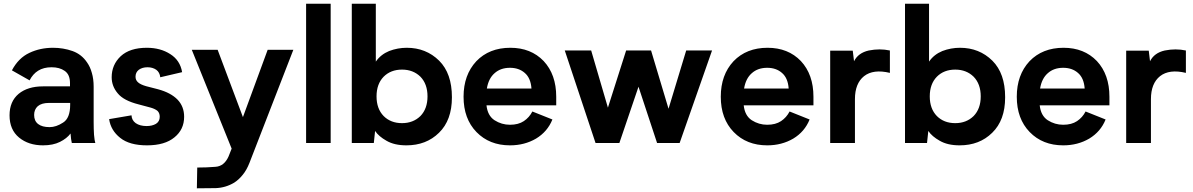

<svg xmlns="http://www.w3.org/2000/svg" viewBox="-20 -767 6402 1030"><path d="M491.2 0Q487.3 -11.7 484.4 -43.9Q482.4 -75.2 482.4 -112.3Q482.4 -175.8 482.4 -301.8Q482.4 -343.8 472.7 -376Q463.9 -408.2 447.3 -431.6Q418 -475.6 369.1 -493.2Q319.3 -510.7 264.6 -510.7Q195.3 -510.7 137.7 -483.4Q79.1 -456.1 43.9 -389.6Q75.2 -372.1 138.7 -335.9Q156.2 -370.1 184.6 -387.7Q213.9 -406.2 256.8 -406.2Q299.8 -406.2 327.1 -386.7Q355.5 -367.2 355.5 -321.3Q355.5 -315.4 355.5 -303.7Q319.3 -303.7 210.9 -303.7Q128.9 -303.7 80.1 -263.7Q31.2 -222.7 31.2 -148.4Q31.2 -71.3 82 -29.3Q132.8 12.7 210.9 12.7Q264.6 12.7 301.8 -5.9Q338.9 -24.4 358.4 -50.8Q359.4 -34.2 361.3 -21.5Q363.3 -7.8 365.2 0Q407.2 0 491.2 0ZM356.4 -205.1Q356.4 -132.8 318.4 -109.4Q281.2 -85 246.1 -85Q206.1 -85 184.6 -101.6Q163.1 -118.2 163.1 -150.4Q163.1 -179.7 182.6 -197.3Q203.1 -214.8 242.2 -214.8Q280.3 -214.8 356.4 -214.8Q356.4 -212.9 356.4 -205.1Z M685.5 -148.4Q655.3 -142.6 565.4 -127.9Q574.2 -67.4 625 -27.3Q674.8 12.7 768.6 12.7Q864.3 12.7 916 -30.3Q967.8 -72.3 967.8 -140.6Q967.8 -195.3 932.6 -232.4Q896.5 -269.5 828.1 -288.1Q806.6 -293.9 763.7 -304.7Q733.4 -313.5 720.7 -325.2Q707 -336.9 707 -355.5Q707 -378.9 724.6 -392.6Q743.2 -406.2 771.5 -406.2Q798.8 -406.2 818.4 -392.6Q836.9 -378.9 839.8 -352.5Q878.9 -362.3 957 -379.9Q946.3 -443.4 893.6 -476.6Q840.8 -510.7 767.6 -510.7Q676.8 -510.7 627.9 -465.8Q579.1 -419.9 579.1 -352.5Q579.1 -304.7 611.3 -266.6Q642.6 -227.5 723.6 -207Q745.1 -201.2 789.1 -189.5Q812.5 -182.6 825.2 -171.9Q836.9 -160.2 836.9 -140.6Q836.9 -115.2 816.4 -102.5Q795.9 -90.8 766.6 -90.8Q730.5 -90.8 708 -106.4Q686.5 -122.1 685.5 -148.4Z M1553.7 -500Q1475.6 -297.9 1318.4 106.4Q1302.7 146.5 1281.2 171.9Q1260.7 197.3 1236.3 212.9Q1190.4 240.2 1137.7 242.2Q1085 243.2 1036.1 243.2Q1037.1 206.1 1038.1 131.8Q1088.9 131.8 1135.7 127.9Q1182.6 125 1206.1 72.3Q1210.9 58.6 1222.7 30.3Q1151.4 -146.5 1008.8 -500Q1054.7 -500 1147.5 -500Q1192.4 -379.9 1283.2 -138.7Q1328.1 -259.8 1416 -500Q1461.9 -500 1553.7 -500Z M1622.1 0Q1655.3 0 1753.9 0Q1753.9 -186.5 1753.9 -747.1Q1720.7 -747.1 1622.1 -747.1Q1622.1 -723.6 1622.1 -653.3Q1622.1 -490.2 1622.1 0Z M2162.1 -510.7Q2113.3 -510.7 2067.4 -493.2Q2022.5 -474.6 1996.1 -436.5Q1996.1 -540 1996.1 -747.1Q1963.9 -747.1 1867.2 -747.1Q1867.2 -700.2 1867.2 -559.6Q1867.2 -419.9 1867.2 0Q1897.5 0 1985.4 0Q1987.3 -15.6 1992.2 -64.5Q2011.7 -35.2 2053.7 -11.7Q2095.7 12.7 2160.2 12.7Q2266.6 12.7 2335 -54.7Q2404.3 -122.1 2404.3 -244.1Q2404.3 -245.1 2404.3 -246.1Q2404.3 -373 2335.9 -441.4Q2265.6 -510.7 2162.1 -510.7ZM2136.7 -106.4Q2076.2 -106.4 2038.1 -144.5Q2000 -183.6 2000 -250Q2000 -316.4 2038.1 -355.5Q2076.2 -393.6 2136.7 -393.6Q2196.3 -393.6 2235.4 -355.5Q2273.4 -316.4 2273.4 -250Q2273.4 -183.6 2235.4 -144.5Q2196.3 -106.4 2136.7 -106.4Z M2963.9 -248Q2963.9 -367.2 2896.5 -439.5Q2828.1 -510.7 2717.8 -510.7Q2604.5 -510.7 2535.2 -438.5Q2466.8 -365.2 2466.8 -248Q2466.8 -129.9 2536.1 -58.6Q2605.5 12.7 2715.8 12.7Q2793.9 12.7 2855.5 -23.4Q2917 -60.5 2943.4 -126Q2907.2 -140.6 2835.9 -168.9Q2819.3 -136.7 2790 -117.2Q2760.7 -97.7 2715.8 -97.7Q2670.9 -97.7 2632.8 -122.1Q2595.7 -146.5 2589.8 -202.1Q2713.9 -202.1 2963.9 -202.1Q2963.9 -213.9 2963.9 -248ZM2715.8 -403.3Q2763.7 -403.3 2794.9 -376Q2827.1 -348.6 2831.1 -292Q2751 -292 2591.8 -292Q2600.6 -345.7 2632.8 -374Q2665 -403.3 2715.8 -403.3Z M3661.1 -496.1Q3637.7 -418 3566.4 -183.6Q3543 -261.7 3472.7 -496.1Q3439.5 -496.1 3338.9 -496.1Q3314.5 -418.9 3241.2 -189.5Q3218.8 -265.6 3151.4 -496.1Q3116.2 -496.1 3009.8 -496.1Q3051.8 -372.1 3174.8 0Q3207 0 3302.7 0Q3328.1 -75.2 3405.3 -301.8Q3429.7 -226.6 3504.9 0Q3535.2 0 3626 0Q3669.9 -124 3799.8 -496.1Q3765.6 -496.1 3661.1 -496.1Z M4343.8 -248Q4343.8 -367.2 4276.4 -439.5Q4208 -510.7 4097.7 -510.7Q3984.4 -510.7 3915 -438.5Q3846.7 -365.2 3846.7 -248Q3846.7 -129.9 3916 -58.6Q3985.4 12.7 4095.7 12.7Q4173.8 12.7 4235.4 -23.4Q4296.9 -60.5 4323.2 -126Q4287.1 -140.6 4215.8 -168.9Q4199.2 -136.7 4169.9 -117.2Q4140.6 -97.7 4095.7 -97.7Q4050.8 -97.7 4012.7 -122.1Q3975.6 -146.5 3969.7 -202.1Q4093.8 -202.1 4343.8 -202.1Q4343.8 -213.9 4343.8 -248ZM4095.7 -403.3Q4143.6 -403.3 4174.8 -376Q4207 -348.6 4210.9 -292Q4130.9 -292 3971.7 -292Q3980.5 -345.7 4012.7 -374Q4044.9 -403.3 4095.7 -403.3Z M4561.5 -438.5Q4560.5 -452.1 4554.7 -495.1Q4524.4 -495.1 4433.6 -495.1Q4433.6 -463.9 4433.6 -371.1Q4433.6 -278.3 4433.6 0Q4466.8 0 4566.4 0Q4566.4 -58.6 4566.4 -235.4Q4566.4 -319.3 4615.2 -358.4Q4665 -397.5 4753.9 -376Q4753.9 -416 4753.9 -496.1Q4726.6 -502 4698.2 -502Q4669.9 -502 4640.6 -496.1Q4584 -483.4 4561.5 -438.5Z M5129.9 -510.7Q5081.1 -510.7 5035.2 -493.2Q4990.2 -474.6 4963.9 -436.5Q4963.9 -540 4963.9 -747.1Q4931.6 -747.1 4835 -747.1Q4835 -700.2 4835 -559.6Q4835 -419.9 4835 0Q4865.2 0 4953.1 0Q4955.1 -15.6 4960 -64.5Q4979.5 -35.2 5021.5 -11.7Q5063.5 12.7 5127.9 12.7Q5234.4 12.7 5302.7 -54.7Q5372.1 -122.1 5372.1 -244.1Q5372.1 -245.1 5372.1 -246.1Q5372.1 -373 5303.7 -441.4Q5233.4 -510.7 5129.9 -510.7ZM5104.5 -106.4Q5043.9 -106.4 5005.9 -144.5Q4967.8 -183.6 4967.8 -250Q4967.8 -316.4 5005.9 -355.5Q5043.9 -393.6 5104.5 -393.6Q5164.1 -393.6 5203.1 -355.5Q5241.2 -316.4 5241.2 -250Q5241.2 -183.6 5203.1 -144.5Q5164.1 -106.4 5104.5 -106.4Z M5931.6 -248Q5931.6 -367.2 5864.3 -439.5Q5795.9 -510.7 5685.5 -510.7Q5572.3 -510.7 5502.9 -438.5Q5434.6 -365.2 5434.6 -248Q5434.6 -129.9 5503.9 -58.6Q5573.2 12.7 5683.6 12.7Q5761.7 12.7 5823.2 -23.4Q5884.8 -60.5 5911.1 -126Q5875 -140.6 5803.7 -168.9Q5787.1 -136.7 5757.8 -117.2Q5728.5 -97.7 5683.6 -97.7Q5638.7 -97.7 5600.6 -122.1Q5563.5 -146.5 5557.6 -202.1Q5681.6 -202.1 5931.6 -202.1Q5931.6 -213.9 5931.6 -248ZM5683.6 -403.3Q5731.4 -403.3 5762.7 -376Q5794.9 -348.6 5798.8 -292Q5718.8 -292 5559.6 -292Q5568.4 -345.7 5600.6 -374Q5632.8 -403.3 5683.6 -403.3Z M6149.4 -438.5Q6148.4 -452.1 6142.6 -495.1Q6112.3 -495.1 6021.5 -495.1Q6021.5 -463.9 6021.5 -371.1Q6021.5 -278.3 6021.5 0Q6054.7 0 6154.3 0Q6154.3 -58.6 6154.3 -235.4Q6154.3 -319.3 6203.1 -358.4Q6252.9 -397.5 6341.8 -376Q6341.8 -416 6341.8 -496.1Q6314.5 -502 6286.1 -502Q6257.8 -502 6228.5 -496.1Q6171.9 -483.4 6149.4 -438.5Z"/></svg>

Font: BM-Biotif
Style: Bold
Weight: 400
Designer: Deni Anggara
Version: Version 1.000;PS 001.000;hotconv 1.0.88;makeotf.lib2.5.64776